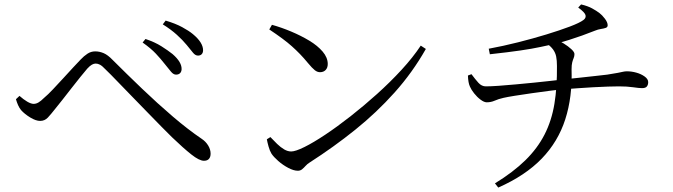

<svg xmlns="http://www.w3.org/2000/svg" viewBox="-20 -795 3040 867"><path d="M874 -544Q862 -544 851.5 -557Q841 -570 823 -592Q805 -614 778.5 -638Q752 -662 715 -685L728 -702Q772 -689 802.5 -672.5Q833 -656 851 -641Q897 -603 897 -568Q897 -557 891 -550.5Q885 -544 874 -544ZM775 -458Q763 -458 752 -471.5Q741 -485 724 -506Q706 -529 684 -552.5Q662 -576 624 -603L637 -619Q679 -605 709 -586Q739 -567 759 -551Q802 -514 800 -481Q799 -470 792.5 -464Q786 -458 775 -458ZM901 -69Q880 -69 844 -97.5Q808 -126 757 -175Q739 -193 709.5 -222.5Q680 -252 646 -287.5Q612 -323 576.5 -359Q541 -395 510 -427.5Q479 -460 456 -482Q442 -497 432 -502.5Q422 -508 412 -508Q404 -508 395 -503Q386 -498 374 -485Q362 -471 343 -447.5Q324 -424 303 -397Q282 -370 262 -344.5Q242 -319 228 -302Q210 -279 196 -264Q182 -249 161 -249Q142 -249 116.5 -264.5Q91 -280 75 -298Q67 -308 61.5 -320.5Q56 -333 52 -347L68 -362Q86 -346 103 -336Q120 -326 132 -326Q143 -326 154 -332.5Q165 -339 179 -353Q197 -368 219.5 -392Q242 -416 266 -442Q290 -468 310.5 -490.5Q331 -513 344 -526Q359 -542 375 -552.5Q391 -563 410 -563Q429 -563 448 -555Q467 -547 489 -524Q552 -461 621.5 -394.5Q691 -328 760 -269Q829 -210 891 -168Q909 -156 920 -138Q931 -120 931 -101Q931 -86 923.5 -77.5Q916 -69 901 -69Z M1325 -24Q1306 -24 1281.5 -37Q1257 -50 1236.5 -68Q1216 -86 1206 -101Q1198 -114 1192.5 -134Q1187 -154 1185 -166L1201 -176Q1216 -160 1231.5 -145Q1247 -130 1263 -120.5Q1279 -111 1295 -111Q1314 -111 1354.5 -131Q1395 -151 1449 -187Q1503 -223 1563 -270Q1623 -317 1682.5 -370.5Q1742 -424 1793.5 -480Q1845 -536 1880 -589L1903 -574Q1843 -468 1762 -377.5Q1681 -287 1584 -209Q1487 -131 1378 -61Q1368 -55 1360 -46Q1352 -37 1344 -30.5Q1336 -24 1325 -24ZM1425 -469Q1413 -469 1401.5 -478Q1390 -487 1370 -511Q1352 -533 1334.5 -551Q1317 -569 1298 -586Q1279 -603 1254 -621.5Q1229 -640 1196 -662L1208 -683Q1251 -671 1295 -652.5Q1339 -634 1376.5 -611.5Q1414 -589 1437 -562Q1460 -535 1460 -506Q1460 -489 1450.5 -479Q1441 -469 1425 -469Z M2215 33Q2298 -18 2352.5 -71.5Q2407 -125 2439 -187.5Q2471 -250 2483.5 -326Q2496 -402 2495 -497Q2495 -522 2491.5 -539.5Q2488 -557 2477.5 -571.5Q2467 -586 2445 -602L2485 -618Q2504 -612 2525 -599Q2546 -586 2560 -573Q2574 -560 2574 -551Q2574 -541 2570.5 -533Q2567 -525 2564 -513.5Q2561 -502 2561 -482Q2565 -357 2532.5 -256Q2500 -155 2426 -78.5Q2352 -2 2230 52ZM2178 -333Q2166 -333 2150 -345Q2134 -357 2121 -373.5Q2108 -390 2102 -404Q2094 -421 2093 -454L2109 -460Q2126 -437 2140.5 -421Q2155 -405 2174 -405Q2195 -405 2231.5 -407.5Q2268 -410 2310 -414Q2352 -418 2393.5 -422Q2435 -426 2468.5 -430Q2502 -434 2521 -436Q2557 -440 2596 -444Q2635 -448 2669 -452Q2703 -456 2722 -458Q2754 -463 2769.5 -466Q2785 -469 2793.5 -471Q2802 -473 2811 -473Q2832 -473 2853.5 -467Q2875 -461 2891 -449.5Q2907 -438 2907 -424Q2907 -412 2901 -404.5Q2895 -397 2879 -397Q2866 -397 2839 -401Q2812 -405 2775 -405Q2756 -405 2725 -404Q2694 -403 2658 -401Q2622 -399 2588 -396.5Q2554 -394 2527 -392Q2501 -390 2462 -385Q2423 -380 2381 -374Q2339 -368 2304.5 -362.5Q2270 -357 2253 -353Q2231 -348 2214 -340.5Q2197 -333 2178 -333ZM2187 -575Q2252 -587 2319.5 -604Q2387 -621 2447.5 -639.5Q2508 -658 2553 -675Q2598 -692 2615 -705Q2627 -714 2624 -726.5Q2621 -739 2591 -761L2604 -775Q2634 -768 2654 -757Q2674 -746 2687 -736Q2699 -727 2711.5 -710.5Q2724 -694 2724 -681Q2724 -672 2715 -669Q2706 -666 2693 -664Q2680 -662 2668 -657Q2638 -645 2608.5 -634.5Q2579 -624 2549 -614.5Q2519 -605 2486 -597Q2458 -591 2421 -583Q2384 -575 2329.5 -567Q2275 -559 2192 -550Z"/></svg>

Font: Noto Serif JP
Style: Regular
Weight: 400
Designer: Ryoko NISHIZUKA  (kana & ideographs); Frank Grießhammer (Latin, Greek & Cyrillic); Wenlong ZHANG  (bopomofo); Sandoll Co
Foundry: Adobe
Version: Version 2.003-H1;hotconv 1.1.1;makeotfexe 2.6.0